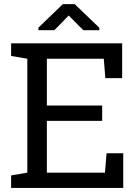

<svg xmlns="http://www.w3.org/2000/svg" viewBox="-20 -924 678 944"><path d="M34.7 0ZM468.3 -787.6V-775.4H389.6L317.9 -847.7L247.1 -775.4H168.9V-788.1L289.1 -903.8H347.2ZM34.7 0V-61.5L114.3 -75.2V-635.3L34.7 -648.9V-710.9H580.6V-540H498L490.2 -635.3H210.4V-405.3H482.4V-329.6H210.4V-75.2H496.1L503.9 -170.4H585.9V0Z"/></svg>

Font: TypoPRO Roboto Slab
Style: Regular
Weight: 400
Designer: Google
Version: Version 1.100263; 2013; ttfautohint (v0.94.20-1c74) -l 8 -r 